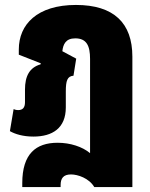

<svg xmlns="http://www.w3.org/2000/svg" viewBox="-20 -551 608 776"><path d="M70 205H225V197C225 170 236 154 267 154C294 154 340 169 361 205H515V-322C515 -458 440 -531 287 -531C130 -531 56 -452 56 -351V-330L145 -295L144 -291C99 -278 81 -243 81 -189V-138C81 -116 72 -106 53 -106C47 -106 42 -107 35 -110L20 -21C41 -9 73 1 115 1C192 1 246 -33 246 -117V-181C246 -225 252 -243 277 -245L288 -314L232 -344C235 -371 245 -396 284 -396C330 -396 344 -366 344 -313V68C313 42 264 26 213 26C125 26 70 71 70 189Z"/></svg>

Font: Noto Sans Thai UI Cond Blk
Style: Regular
Weight: 900
Width: 3
Designer: Monotype Design Team
Foundry: Monotype Imaging Inc.
Version: Version 2.000